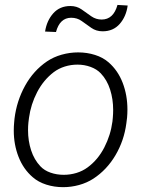

<svg xmlns="http://www.w3.org/2000/svg" viewBox="-20 -752 584 782"><path d="M500 -729.5Q494.1 -685.1 467.8 -654.8Q441.4 -624.5 397.9 -624.5Q371.6 -624.5 351.6 -638.7L312.5 -666.5Q294.4 -679.7 269.5 -679.7Q223.6 -679.2 208 -621.6L163.6 -623.5Q170.4 -668 197 -697.8Q223.6 -727.5 266.6 -727.5Q292.5 -727.5 312 -713.9L352.1 -685.5Q371.1 -672.4 394 -672.4Q441.9 -672.4 458.5 -731.9ZM39.1 -269Q47.9 -340.8 82 -402.6Q116.2 -464.4 171.4 -502Q198.2 -520 231.2 -529.3Q264.2 -538.6 298.3 -538.6Q334.5 -538.6 366.9 -528.3Q399.4 -518.1 422.4 -498Q460.4 -464.8 479.7 -414.6Q499 -364.3 499 -305.7Q499 -289.6 497.6 -273.4L494.6 -249.5Q485.4 -179.2 450.2 -119.6Q415 -60.1 360.4 -24.4Q334 -7.3 302 1.5Q270 10.3 237.3 10.3Q201.2 10.3 168.7 0Q136.2 -10.3 113.3 -30.3Q75.2 -63 55.7 -112.8Q36.1 -162.6 36.1 -220.2Q36.1 -236.8 37.6 -252.9ZM95.7 -252.9Q94.2 -237.8 94.2 -221.7Q94.2 -178.2 106.7 -139.9Q119.1 -101.6 144.5 -74.7Q160.6 -57.6 185.8 -48.8Q210.9 -40 239.7 -40Q266.1 -40 291.3 -47.6Q316.4 -55.2 336.9 -70.3Q378.9 -101.1 404.8 -151.4Q430.7 -201.7 438 -257.3L439.5 -272.9Q440.9 -288.6 440.9 -304.2Q440.9 -348.1 428.5 -387.2Q416 -426.3 390.6 -453.1Q374.5 -470.2 349.1 -479.5Q323.7 -488.8 295.4 -488.8Q269 -488.8 243.9 -481Q218.8 -473.1 198.7 -458Q157.2 -426.3 131.3 -376.7Q105.5 -327.1 98.1 -272Z"/></svg>

Font: Mardoto Light
Style: Italic
Weight: 300
Italic angle: -12°
Designer: Christian Robertson, Vahan Hovhannisyan
Foundry: Google
Version: Version 1.000